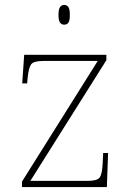

<svg xmlns="http://www.w3.org/2000/svg" viewBox="-20 -758 529 778"><path d="M69 0V-22L376 -511H155Q116 -511 106 -497Q96 -483 92 -442L90 -420H70L78 -536H411V-514L103 -25H335Q374 -25 384 -39Q394 -53 396 -95L398 -138H418L413 0ZM240 -658Q230 -658 223.5 -666Q217 -674 217 -698Q217 -721 223.5 -729.5Q230 -738 240 -738Q251 -738 257 -729.5Q263 -721 263 -698Q263 -674 257 -666Q251 -658 240 -658Z"/></svg>

Font: Noto Serif Khmer Thin
Style: Regular
Weight: 250
Version: Version 2.003